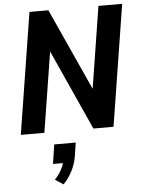

<svg xmlns="http://www.w3.org/2000/svg" viewBox="-64 -755 824 1112"><g transform="rotate(-5 347.5 -199.0)"><path d="M38 0 150 -705H260L481 -218H474L551 -705H689L577 0H460L244 -478H251L175 0ZM260 307 212 276Q235 252 250.5 223.5Q266 195 269 171L290 184H209L226 72H351L339 150Q332 194 311.5 234.5Q291 275 260 307Z"/></g></svg>

Font: Nunito Sans 7pt Condensed ExtraBold
Style: Italic
Weight: 800
Width: 3
Italic angle: -9°
Designer: Vernon Adams
Foundry: Vernon Adams
Version: Version 3.101;gftools[0.9.27]